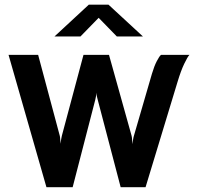

<svg xmlns="http://www.w3.org/2000/svg" viewBox="-20 -778 824 798"><path d="M173 0 15.5 -550H138.5L228.5 -213.5Q230 -208 230.5 -196.8Q231 -185.5 231.5 -180.5Q232 -185.5 233.8 -196.8Q235.5 -208 237 -213.5L327 -550H433L527 -213.5Q528.5 -207.5 529.2 -196Q530 -184.5 530.5 -179Q531 -184.5 532.8 -196Q534.5 -207.5 536.5 -213.5L611.5 -471.5Q621 -503.5 631.8 -524.2Q642.5 -545 649.5 -550H767.5Q759.5 -542 745.5 -512.5Q731.5 -483 718 -438L585 0H481.5L386 -364Q384 -370.5 382.5 -378.2Q381 -386 381 -393Q380 -380 376 -363.5L282 0ZM206.5 -626.5 349 -758.5H431L574 -626.5H465.5L390 -704L314.5 -626.5Z"/></svg>

Font: Junction SemiBold
Style: Regular
Weight: 600
Designer: Caroline Hadilaksono
Foundry: Caroline Hadilaksono, Tyler Finck, The League of Moveable Type
Version: Version 2.000; ttfautohint (v1.8.3)